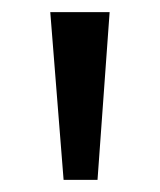

<svg xmlns="http://www.w3.org/2000/svg" viewBox="-20 -725 264 317"><path d="M85 -428 63 -705H161L141 -428Z"/></svg>

Font: Nunito Sans 11pt
Style: Regular
Weight: 400
Version: Version 3.101;gftools[0.9.27]